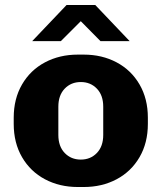

<svg xmlns="http://www.w3.org/2000/svg" viewBox="-20 -740 648 770"><path d="M35 -243V-268Q35 -344 68.5 -401.5Q102 -459 160.5 -490Q219 -521 292 -521H316Q389 -521 447.5 -490Q506 -459 539.5 -401.5Q573 -344 573 -268V-243Q573 -167 539.5 -109.5Q506 -52 447.5 -21Q389 10 316 10H292Q219 10 160.5 -21Q102 -52 68.5 -109.5Q35 -167 35 -243ZM394 -199V-312Q394 -358 368.5 -384.5Q343 -411 304 -411Q265 -411 239.5 -384.5Q214 -358 214 -312V-199Q214 -153 239.5 -126.5Q265 -100 304 -100Q343 -100 368.5 -126.5Q394 -153 394 -199ZM500 -575H383L304 -655L224 -575H109L247 -720H362Z"/></svg>

Font: Chivo ExtraBold
Style: Regular
Weight: 800
Designer: Hector Gatti
Foundry: Omnibus-Type
Version: Version 1.007